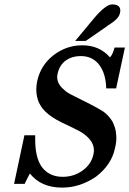

<svg xmlns="http://www.w3.org/2000/svg" viewBox="-20 -843 588 873"><path d="M370 -657H322L411 -764Q434 -791 454.5 -807Q475 -823 490 -823Q527 -823 527 -795Q527 -789 525 -782Q520 -758 477 -731L468 -726H470ZM91 -228H140Q140 -218 140 -208Q140 -170 147 -138.5Q154 -107 170 -84Q204 -39 265 -39Q316 -39 356 -68Q396 -97 405 -142Q407 -150 407 -159Q407 -218 317 -259L280 -277Q183 -320 159 -373V-372Q145 -402 145 -436Q145 -454 149 -474Q157 -510 175 -539Q193 -568 222 -591Q281 -637 354 -637Q433 -637 480 -582Q488 -591 492.5 -602Q497 -613 501 -627H548L508 -441H463Q461 -510 430.5 -549Q400 -588 348 -588Q306 -588 278 -567Q250 -546 242 -508Q240 -500 240 -493Q240 -459 274 -433H273Q281 -425 300.5 -414.5Q320 -404 351 -389Q386 -372 411.5 -358Q437 -344 451 -335Q463 -326 473.5 -314.5Q484 -303 492 -289Q504 -264 506.5 -245Q509 -226 509 -216Q509 -194 503 -170Q495 -131 473 -98.5Q451 -66 417 -40Q382 -16 343.5 -3Q305 10 262 10Q167 10 116 -54Q110 -44 104.5 -32.5Q99 -21 92 -7H44Z"/></svg>

Font: New Athena Unicode
Style: Bold Italic
Weight: 700
Designer: J. Rusten 1997; rev. by R. Hancock 2001, 2002, rev. by D. Mastronarde 2002-2021
Foundry: Society for Classical Studies (formerly American Philological Association)
Version: Version 5.008